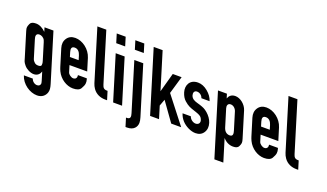

<svg xmlns="http://www.w3.org/2000/svg" viewBox="-78 -1204 3301 1938"><g transform="rotate(20 1572.0 -235.5)"><path d="M114.6 -483C80.6 -483 59.7 -473.5 51.8 -454.5C39.1 -423.7 34.5 -414.6 45.7 -378L126.4 -114C135.7 -83.7 134.3 -77.2 161 -45C184.6 -16.6 229.1 6 265.1 6C308.5 6 330.2 -23.5 337.3 -49L364.5 40C369 54.7 370.9 65.3 370.3 72C366.5 90 354.6 99 334.6 99C308.3 99 281.5 79.3 272.9 51H176.9C203 136.4 291.4 196 369.2 196C426 196 454.7 163.2 466.3 131C475.4 104.6 472.4 78.9 460.5 40L302.8 -476H206.8L220.2 -432C190.7 -461.1 153.6 -483 114.6 -483ZM242.9 -353C245.5 -347.7 248.2 -340.3 251.1 -331L306.4 -150C311.7 -132.8 312.9 -127.2 311.1 -108.5C310 -96.8 299.1 -91 278.5 -91C261.1 -91 247.7 -95.7 238.2 -105C218.5 -124.3 217.3 -130.7 211.4 -150L156.1 -331C147.8 -358 145.3 -390 185.1 -390C205.2 -390 231.4 -376.3 242.9 -353Z M653.5 -91C633.9 -91 602.2 -111.7 595.7 -133L574 -204H764L723.6 -336C697.8 -420.6 614.5 -482 537 -482C497.6 -482 468.2 -467.5 448.8 -438.5C429.3 -409.5 425.6 -375.3 437.6 -336L493 -155C497.2 -141 502.7 -126.8 509.4 -112.5C543 -41 617.6 6 685.2 6C727.8 6 755.8 -5.2 768.9 -27.5C782.1 -49.8 789.6 -68.3 791.5 -83C793.3 -97.7 792 -112.3 787.5 -127L784.1 -138H689.1C693 -114.3 685.4 -91 653.5 -91ZM564.7 -388C598.7 -388 619.4 -362.8 629.8 -329L644.1 -282H550.1L535.8 -329C525.6 -362.2 529 -388 564.7 -388Z M801 -667H705L872.9 -118C878.6 -99.3 887.1 -81.8 898.4 -65.5C930.8 -18.8 981.2 0 1031 0H1052L1024.1 -91H1017.1C984.4 -91 972.6 -105.7 963.1 -137Z M1117 0H1213L1067.4 -476H971.4ZM941.8 -573H1037.8L1009 -667H913Z M1437 103.5C1437.2 87.8 1434 69 1427.3 47L1267.4 -476H1171.4L1328.8 39C1338.8 71.7 1340 99 1300.2 99H1291.2L1319 190H1336C1406.5 190 1436.4 147.1 1437 103.5ZM1141.1 -575H1237.1L1209 -667H1113Z M1514 0H1610L1569.6 -132L1595.9 -203L1741 0H1848L1624.2 -287L1679.4 -476H1584.4L1527.4 -270L1406 -667H1310Z M1971.3 -84C1943.4 -84 1911.4 -106.5 1902.1 -137H1813.1C1821.4 -109.7 1835.4 -85.2 1855 -63.5C1891.3 -23.5 1952.3 7 2002.1 7C2040.8 7 2069.5 -7.5 2088.3 -36.5C2107.1 -65.5 2110.6 -99.3 2098.8 -138C2088.3 -172.1 2064.3 -205.7 2034.8 -231C2004.1 -257.3 1985.4 -264.3 1947.3 -277L1913.2 -287C1883.4 -295.8 1855.8 -308 1845.4 -342C1838 -366.1 1846 -393 1875.8 -393C1903.3 -393 1930.4 -374.7 1939.5 -345H2027.5C2016.7 -380.3 1994.3 -412 1960.4 -440C1926.5 -468 1891.3 -482 1854.6 -482C1767.2 -482 1734.3 -410.8 1755.7 -341C1766.3 -306.3 1782.1 -279.8 1803 -261.5C1844.5 -225.1 1866.4 -217.7 1914.2 -202L1935.3 -195C1956.7 -188.3 1973.2 -180.8 1984.7 -172.5C1996.3 -164.2 2004.7 -151.3 2010 -134C2017.9 -108 2003.7 -84 1971.3 -84Z M2180.2 -430 2166.1 -476H2070.1L2273.7 190H2369.7L2297 -48C2327.8 -12.7 2364.2 5 2406.2 5C2437.5 5 2457.3 -4.3 2465.6 -23C2479.6 -54.6 2482.3 -63.2 2470.1 -103L2386.4 -377C2368.3 -436 2308.9 -483 2255 -483C2210.1 -483 2188.4 -455.9 2180.2 -430ZM2240 -388C2268.2 -388 2293.9 -365.5 2303.2 -335L2360.1 -149C2368.6 -121 2372.4 -90 2335.1 -90C2300.1 -90 2277 -113.1 2266.1 -149L2209.2 -335C2201.3 -360.8 2207.9 -388 2240 -388Z M2706.5 -91C2686.9 -91 2655.2 -111.7 2648.7 -133L2627 -204H2817L2776.6 -336C2750.8 -420.6 2667.5 -482 2590 -482C2550.6 -482 2521.2 -467.5 2501.8 -438.5C2482.3 -409.5 2478.6 -375.3 2490.6 -336L2546 -155C2550.2 -141 2555.7 -126.8 2562.4 -112.5C2596 -41 2670.6 6 2738.2 6C2780.8 6 2808.8 -5.2 2821.9 -27.5C2835.1 -49.8 2842.6 -68.3 2844.5 -83C2846.3 -97.7 2845 -112.3 2840.5 -127L2837.1 -138H2742.1C2746 -114.3 2738.4 -91 2706.5 -91ZM2617.7 -388C2651.7 -388 2672.4 -362.8 2682.8 -329L2697.1 -282H2603.1L2588.8 -329C2578.6 -362.2 2582 -388 2617.7 -388Z M2854 -667H2758L2925.9 -118C2931.6 -99.3 2940.1 -81.8 2951.4 -65.5C2983.8 -18.8 3034.2 0 3084 0H3105L3077.1 -91H3070.1C3037.4 -91 3025.6 -105.7 3016.1 -137Z"/></g></svg>

Font: Din Kursivschrift
Style: LeftEng
Weight: 400
Version: Version 1.089